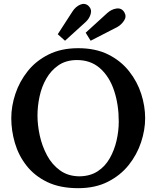

<svg xmlns="http://www.w3.org/2000/svg" viewBox="-20 -968 817 1004"><path d="M389 16Q294 16 227.5 -16Q161 -48 119 -101.5Q77 -155 58 -220Q39 -285 39 -350Q39 -413 60.5 -477.5Q82 -542 125 -596Q168 -650 234 -683Q300 -716 389 -716Q480 -716 546 -683Q612 -650 655 -595.5Q698 -541 718.5 -477Q739 -413 739 -350Q739 -288 717.5 -223.5Q696 -159 653 -105Q610 -51 544 -17.5Q478 16 389 16ZM397 -46Q452 -47 491 -72.5Q530 -98 554 -140.5Q578 -183 589.5 -233Q601 -283 601 -332Q601 -421 576.5 -494.5Q552 -568 502.5 -611.5Q453 -655 379 -654Q324 -653 285.5 -626.5Q247 -600 222.5 -557.5Q198 -515 187 -464Q176 -413 176 -364Q176 -314 188 -259Q200 -204 226 -155.5Q252 -107 294.5 -76.5Q337 -46 397 -46ZM320 -755 282 -789 359 -908Q375 -933 399 -943.5Q423 -954 442 -938Q461 -920 454.5 -896Q448 -872 429 -854ZM454 -755 428 -797 540 -899Q563 -920 589.5 -923.5Q616 -927 630 -904Q643 -882 629 -860.5Q615 -839 594 -827Z"/></svg>

Font: Lora SemiBold
Style: Regular
Weight: 600
Designer: Olga Karpushina, Alexei Vanyashin (Cyrillic)
Foundry: Cyreal
Version: Version 3.011; ttfautohint (v1.8.4.7-5d5b)